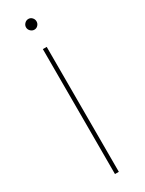

<svg xmlns="http://www.w3.org/2000/svg" viewBox="-193 -537 587 776"><g transform="rotate(-30 100.0 -149.0)"><path d="M101 -508Q111 -508 118 -500.5Q125 -493 125 -483Q125 -473 118 -465.5Q111 -458 101 -458Q91 -458 83.5 -465.5Q76 -473 76 -483Q76 -493 83.5 -500.5Q91 -508 101 -508ZM91 210V-373H109V210Z"/></g></svg>

Font: Synthetic Thin
Style: Regular
Weight: 100
Designer: Santiago Orozco
Foundry: Typemade
Version: Version 2.000; ttfautohint (v1.8.4.7-5d5b)